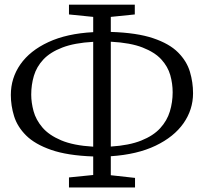

<svg xmlns="http://www.w3.org/2000/svg" viewBox="-20 -783 875 824"><path d="M276 21.5V-21.5L380 -32V-111.5Q269 -115.5 199.5 -139.8Q130 -164 92.2 -201.5Q54.5 -239 40.5 -284.2Q26.5 -329.5 26.5 -375.5Q26.5 -448 67.5 -506.8Q108.5 -565.5 187.5 -602.2Q266.5 -639 380 -645V-710.5L276 -721V-763H558.5V-721L455.5 -710.5V-646Q567.5 -642.5 637.2 -619Q707 -595.5 744.2 -558Q781.5 -520.5 795 -475.2Q808.5 -430 808.5 -383Q808.5 -312.5 767.5 -254Q726.5 -195.5 647.8 -157.8Q569 -120 455.5 -112.5V-31L559.5 -19.5V21.5ZM380 -153.5V-603.5Q299.5 -599 247.5 -579Q195.5 -559 166.2 -527.8Q137 -496.5 125.5 -457.8Q114 -419 114 -377Q114 -343 124 -306Q134 -269 162 -236Q190 -203 242.5 -180.8Q295 -158.5 380 -153.5ZM455.5 -154Q534.5 -159 586.2 -179.8Q638 -200.5 667.5 -232.8Q697 -265 709 -304.8Q721 -344.5 721 -387Q721 -424 710.8 -460.5Q700.5 -497 672.5 -527.8Q644.5 -558.5 592.2 -579Q540 -599.5 455.5 -604Z"/></svg>

Font: Merriweather 7pt Light
Style: Regular
Weight: 300
Designer: Eben Sorkin
Foundry: Eben Sorkin
Version: Version 2.200;gftools[0.9.31]